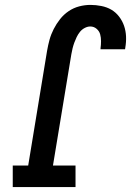

<svg xmlns="http://www.w3.org/2000/svg" viewBox="-20 -763 540 783"><path d="M32 0V-88H95L172 -556Q176 -579 182 -601Q188 -623 199 -644.5Q210 -666 225 -685Q240 -704 260 -717.5Q280 -731 303 -737Q326 -743 349 -743Q371 -743 393.5 -738.5Q416 -734 434 -723.5Q452 -713 465.5 -695.5Q479 -678 486 -657.5Q493 -637 494 -614.5Q495 -592 491 -569Q491 -567 490.5 -565.5Q490 -564 490 -562H390Q390 -563 390 -564Q390 -565 390 -566Q392 -580 392 -595Q392 -610 388.5 -623Q385 -636 374 -645.5Q363 -655 348 -655Q337 -655 325.5 -649Q314 -643 306 -633Q298 -623 292.5 -611.5Q287 -600 283 -589Q279 -578 276 -566Q273 -554 271 -542L196 -88H288V0Z"/></svg>

Font: Iosevka Slab Semibold Oblique
Style: Regular
Weight: 600
Italic angle: -9°
Monospace: yes
Designer: Belleve Invis
Foundry: Belleve Invis
Version: Version 11.1.1; ttfautohint (v1.8.3)